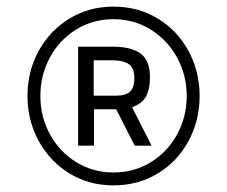

<svg xmlns="http://www.w3.org/2000/svg" viewBox="-20 -724 686 580"><path d="M63 -434Q63 -509 97 -570.5Q131 -632 190 -668Q249 -704 323 -704Q397 -704 456.5 -668Q516 -632 549.5 -570Q583 -508 583 -434Q583 -360 549.5 -298Q516 -236 456.5 -200Q397 -164 323 -164Q249 -164 190 -200Q131 -236 97 -298Q63 -360 63 -434ZM544 -434Q544 -497 515 -550Q486 -603 435.5 -634.5Q385 -666 323 -666Q260 -666 209.5 -634.5Q159 -603 130.5 -550Q102 -497 102 -434Q102 -371 131 -318Q160 -265 210.5 -234Q261 -203 323 -203Q385 -203 435.5 -234Q486 -265 515 -318Q544 -371 544 -434ZM216 -583H320Q377 -583 405 -562Q433 -541 433 -491Q433 -454 421 -432.5Q409 -411 379 -400L438 -284H387L331 -394H264V-284H216ZM331 -435Q360 -435 373 -447.5Q386 -460 386 -489Q386 -518 369.5 -530Q353 -542 317 -542H263V-435Z"/></svg>

Font: Cairo Light
Style: Regular
Weight: 300
Designer: Mohamed Gaber, Accademia di Belle Arti di Urbino and others
Foundry: Kief Type Foundry, Accademia di Belle Arti di Urbino and others
Version: Version 3.011